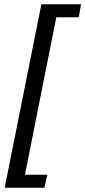

<svg xmlns="http://www.w3.org/2000/svg" viewBox="-20 -728 400 900"><path d="M2 152H188L202 91H97L244 -647H349L360 -708H174Z"/></svg>

Font: Source Sans Pro Semibold
Style: Italic
Weight: 600
Italic angle: -11°
Designer: Paul D. Hunt
Foundry: Adobe Systems Incorporated
Version: Version 3.006;hotconv 1.0.111;makeotfexe 2.5.65597